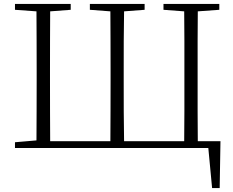

<svg xmlns="http://www.w3.org/2000/svg" viewBox="-20 -743 1170 964"><path d="M55.2 0V-28.8L163.1 -38.1Q163.6 -111.3 163.8 -186.5Q164.1 -261.7 164.1 -340.8V-387.2Q164.1 -463.4 163.8 -538.3Q163.6 -613.3 163.1 -686L55.2 -693.8V-723.1H335V-693.8L231.9 -686Q231.4 -612.3 231.2 -538.3Q231 -464.4 231 -387.2V-340.8Q231 -259.8 231.2 -184.1Q231.4 -108.4 231.9 -34.2H534.2Q534.7 -108.4 534.9 -184.1Q535.2 -259.8 535.2 -340.8V-387.2Q535.2 -463.4 534.9 -537.8Q534.7 -612.3 534.2 -686L431.2 -693.8V-723.1H706.1V-693.8L603 -686Q601.6 -613.3 601.3 -538.3Q601.1 -463.4 601.1 -387.2V-340.8Q601.1 -259.8 601.3 -184.1Q601.6 -108.4 603 -34.2H904.8Q905.8 -108.4 905.8 -184.1Q905.8 -259.8 905.8 -340.8V-387.2Q905.8 -463.4 905.8 -538.3Q905.8 -613.3 904.8 -686L800.8 -693.8V-723.1H1081.1V-693.8L973.1 -686Q972.2 -612.3 972.2 -537.8Q972.2 -463.4 972.2 -387.2V-340.8Q972.2 -259.8 972.2 -184.1Q972.2 -108.4 973.1 -34.2H1086.9L1083 201.2H1044.9L1025.9 0Z"/></svg>

Font: Source Han Serif TW ExtraLight
Style: Regular
Weight: 250
Designer: Ryoko NISHIZUKA Ë•øÂ°öÊ∂ºÂ≠ê (kana & ideographs); Frank Grie√ühammer (Latin, Greek & Cyrillic); Wenlong ZHANG Âº†ÊñáÈæô 
Foundry: Adobe
Version: Version 2.003;hotconv 1.1.1;makeotfexe 2.6.0